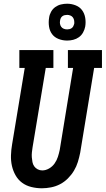

<svg xmlns="http://www.w3.org/2000/svg" viewBox="-20 -1004 568 1032"><path d="M205 8Q176 8 148 1Q120 -6 98.5 -22Q77 -38 63.5 -62Q50 -86 44 -113Q38 -140 39 -169.5Q40 -199 45 -228L113 -639H84V-735H267V-639H226L155 -212Q153 -199 151.5 -185.5Q150 -172 151 -158.5Q152 -145 154.5 -132.5Q157 -120 164 -110Q171 -100 182.5 -94Q194 -88 207 -88Q226 -88 244 -98.5Q262 -109 273.5 -125.5Q285 -142 291 -160.5Q297 -179 301 -198L373 -639H345V-735H528V-639H486L411 -183Q406 -158 398.5 -133.5Q391 -109 377.5 -86.5Q364 -64 345 -45Q326 -26 303 -14Q280 -2 254.5 3Q229 8 205 8ZM341 -786Q317 -786 295 -794.5Q273 -803 260 -820.5Q247 -838 243.5 -861.5Q240 -885 244 -909Q246 -925 254.5 -940.5Q263 -956 277 -966Q291 -976 307.5 -980Q324 -984 341 -984Q364 -984 386 -975.5Q408 -967 421 -949.5Q434 -932 438 -908.5Q442 -885 438 -861Q435 -845 426.5 -829.5Q418 -814 404 -804Q390 -794 373.5 -790Q357 -786 341 -786ZM341 -846Q347 -846 353.5 -847.5Q360 -849 365.5 -853Q371 -857 374 -863Q377 -869 379 -876Q380 -885 378.5 -894Q377 -903 372 -910Q367 -917 358.5 -920.5Q350 -924 341 -924Q334 -924 327.5 -922.5Q321 -921 315.5 -917Q310 -913 307 -907Q304 -901 303 -894Q301 -885 302.5 -876Q304 -867 309 -860Q314 -853 322.5 -849.5Q331 -846 341 -846Z"/></svg>

Font: Iosevka Gothic
Style: Bold Italic
Weight: 700
Italic angle: -9°
Monospace: yes
Designer: Belleve Invis
Foundry: Belleve Invis
Version: Version 15.5.1; ttfautohint (v1.8.4)